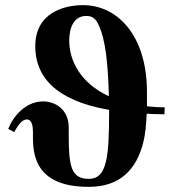

<svg xmlns="http://www.w3.org/2000/svg" viewBox="-20 -712 687 746"><path d="M249 -554C249 -603 266 -650 315 -650C338 -650 352 -642 366 -609C388 -559 400 -472 403 -338C291 -390 249 -478 249 -554ZM620 -295C595 -295 572 -297 551 -299V-355C551 -573 437 -692 303 -692C226 -692 117 -661 117 -532C117 -419 190 -322 404 -285V-280C404 -99 395 -17 325 -17C255 -17 247 -69 247 -190V-217C247 -290 191 -318 148 -318C78 -318 30 -258 12 -211L35 -199C49 -223 65 -248 84 -248C104 -248 108 -222 108 -200V-172C108 -36 191 14 325 14C443 14 510 -50 537 -160C545 -191 548 -229 550 -270C572 -269 595 -268 619 -268Z"/></svg>

Font: XITS
Style: Bold
Weight: 700
Designer: MicroPress Inc., with final additions and corrections provided by Coen Hoffman, Elsevier (retired)
Version: Version 1.302